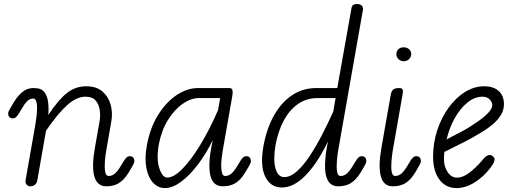

<svg xmlns="http://www.w3.org/2000/svg" viewBox="-20 -949 2596 978"><path d="M135 0Q124 0 116 -8.2Q108 -16.5 110.5 -32.5L160.5 -316.5Q163.5 -333.5 166 -355.8Q168.5 -378 168.8 -398.8Q169 -419.5 164.5 -433.2Q160 -447 149.5 -447Q132.5 -447 119.2 -434.5Q106 -422 89.5 -393L81 -379Q70.5 -361 62.8 -353.5Q55 -346 45 -346Q35 -346 28.2 -352.5Q21.5 -359 21.5 -371.5Q21.5 -379 31 -395.2Q40.5 -411.5 52.5 -431.5Q74.5 -467 101.8 -486Q129 -505 171.5 -499Q194.5 -495.5 207.5 -477.8Q220.5 -460 224.8 -430.8Q229 -401.5 226 -363.5Q278 -441.5 321.2 -475.5Q364.5 -509.5 420 -509.5Q470 -509.5 500.8 -483.8Q531.5 -458 543.2 -417Q555 -376 547 -330.5L520.5 -178Q516.5 -155.5 514.2 -126Q512 -96.5 515.8 -74.5Q519.5 -52.5 533.5 -52.5Q550.5 -52.5 565.2 -65Q580 -77.5 597 -106.5L605.5 -120.5Q616 -138.5 623.8 -146Q631.5 -153.5 641.5 -153.5Q651.5 -153.5 658 -147Q664.5 -140.5 664.5 -127.5Q664.5 -120 655.2 -104Q646 -88 634 -68Q612.5 -33 586 -16.5Q559.5 0 522 0Q497 0 481.8 -13.5Q466.5 -27 459.8 -52.8Q453 -78.5 454.2 -115.5Q455.5 -152.5 464 -199.5L487.5 -333Q492 -359 488.2 -387.5Q484.5 -416 467.8 -436.2Q451 -456.5 415.5 -456.5Q370.5 -456.5 323 -414.2Q275.5 -372 214.5 -283.5L170.5 -33Q168 -16 158 -8Q148 0 135 0Z M820 9Q786 9 760.8 -17.2Q735.5 -43.5 725.8 -92.2Q716 -141 728 -208Q744.5 -298.5 785.5 -364Q826.5 -429.5 880.2 -465Q934 -500.5 988.5 -500.5H1149Q1161.5 -500.5 1164 -489.2Q1166.5 -478 1163 -458.5L1114.5 -182Q1111.5 -165.5 1109 -143.5Q1106.5 -121.5 1106.8 -100.8Q1107 -80 1111.5 -66.2Q1116 -52.5 1127 -52.5Q1144 -52.5 1158.8 -65Q1173.5 -77.5 1190.5 -106.5L1199 -120.5Q1209.5 -138.5 1217.2 -146Q1225 -153.5 1235 -153.5Q1245 -153.5 1251.5 -147Q1258 -140.5 1258 -127.5Q1258 -120 1248.8 -104Q1239.5 -88 1227.5 -68Q1206 -33 1179.5 -16.5Q1153 0 1115.5 0Q1065.5 0 1052.2 -52.5Q1039 -105 1056.5 -198.5L1063.5 -235Q1030 -166 988 -110.8Q946 -55.5 902.5 -23.2Q859 9 820 9ZM832 -44.5Q866 -44.5 910.2 -90Q954.5 -135.5 1001.5 -213.2Q1048.5 -291 1090.5 -387.5L1101.5 -449.5H993.5Q952.5 -449.5 910.2 -420Q868 -390.5 835 -337Q802 -283.5 788.5 -211Q776 -136.5 792 -90.5Q808 -44.5 832 -44.5Z M1415.5 6Q1357.5 6 1330.8 -49.8Q1304 -105.5 1322 -205.5Q1338.5 -295 1375.8 -361.2Q1413 -427.5 1467.8 -464Q1522.5 -500.5 1592 -500.5H1698L1770.5 -908Q1772.5 -920.5 1781.2 -925Q1790 -929.5 1801 -928.5Q1815 -928 1823 -920Q1831 -912 1828.5 -897.5L1701.5 -176.5Q1698 -154 1695.8 -124.8Q1693.5 -95.5 1697.2 -74Q1701 -52.5 1715 -52.5Q1732 -52.5 1746.8 -65Q1761.5 -77.5 1778.5 -106.5L1787 -120.5Q1797.5 -138.5 1805.2 -146Q1813 -153.5 1823 -153.5Q1833 -153.5 1839.5 -147Q1846 -140.5 1846 -127.5Q1846 -120 1836.8 -104Q1827.5 -88 1815.5 -68Q1794 -33 1767.5 -16.5Q1741 0 1703.5 0Q1670.5 0 1654 -23.5Q1637.5 -47 1635.8 -91.5Q1634 -136 1645 -198.5L1650.5 -228.5Q1598 -119 1537.5 -56.5Q1477 6 1415.5 6ZM1427.5 -47Q1459.5 -47 1492.5 -76.5Q1525.5 -106 1557.8 -154.8Q1590 -203.5 1620.5 -262.5Q1651 -321.5 1677.5 -380.5L1689.5 -449.5H1597Q1541 -449.5 1497.5 -419Q1454 -388.5 1425 -334Q1396 -279.5 1383 -207.5Q1371 -134 1383.5 -90.5Q1396 -47 1427.5 -47Z M2036.5 -637Q2020.5 -637 2009.8 -647.8Q1999 -658.5 1999 -673.5Q1999 -688 2009 -698Q2019 -708 2036.5 -708Q2052 -708 2063.2 -698.8Q2074.5 -689.5 2074.5 -673.5Q2074.5 -658.5 2063.5 -647.8Q2052.5 -637 2036.5 -637ZM1981.5 0Q1957 0 1941.8 -13Q1926.5 -26 1919.8 -51Q1913 -76 1913.8 -112Q1914.5 -148 1922.5 -194L1970.5 -467Q1972.5 -479 1977.2 -486.5Q1982 -494 1990.8 -497.2Q1999.5 -500.5 2012.5 -500.5Q2027 -500.5 2030.5 -493.8Q2034 -487 2031 -470L1979.5 -176Q1976 -153 1973.8 -124Q1971.5 -95 1975.2 -73.8Q1979 -52.5 1992.5 -52.5Q2010 -52.5 2024.8 -65Q2039.5 -77.5 2056.5 -106.5L2065 -120.5Q2075 -138.5 2083 -146Q2091 -153.5 2101 -153.5Q2111 -153.5 2117.5 -147Q2124 -140.5 2124 -127.5Q2124 -120 2114.5 -104Q2105 -88 2093.5 -68Q2072 -33 2045.5 -16.5Q2019 0 1981.5 0Z M2306 9Q2250 9 2218 -34.5Q2186 -78 2186 -151Q2186 -221 2207.2 -285.5Q2228.5 -350 2265 -400.5Q2301.5 -451 2348.2 -480.2Q2395 -509.5 2446.5 -509.5Q2493.5 -509.5 2520.2 -485.5Q2547 -461.5 2547 -418.5Q2547 -387 2530 -360.8Q2513 -334.5 2487 -313.2Q2461 -292 2433.2 -275.5Q2405.5 -259 2383.5 -246.5Q2354 -230 2312.8 -209.8Q2271.5 -189.5 2243.5 -175Q2242.5 -166 2242 -156.8Q2241.5 -147.5 2241.5 -138Q2241.5 -100 2260.5 -72Q2279.5 -44 2307.5 -44Q2337 -44 2369.8 -68.5Q2402.5 -93 2433 -128.5Q2452.5 -154 2465.8 -158Q2479 -162 2488.5 -154.5Q2495.5 -150 2498.2 -143.2Q2501 -136.5 2496.8 -124.8Q2492.5 -113 2477.5 -93.5Q2444 -49 2397.8 -20Q2351.5 9 2306 9ZM2255 -239Q2276.5 -250.5 2302 -263.5Q2327.5 -276.5 2350 -289Q2385.5 -310 2417 -332.2Q2448.5 -354.5 2468 -375.5Q2487.5 -396.5 2487.5 -414Q2487.5 -428 2474.5 -442.2Q2461.5 -456.5 2438 -456.5Q2397.5 -456.5 2360.8 -426.5Q2324 -396.5 2296.2 -347Q2268.5 -297.5 2255 -239Z"/></svg>

Font: Edu AU VIC WA NT Pre
Style: Regular
Weight: 400
Designer: Tina and Corey Anderson, Eben Sorkin, Mirko Velimirovic
Foundry: Google for Education
Version: Version 1.001